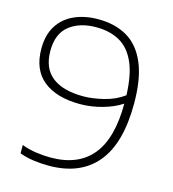

<svg xmlns="http://www.w3.org/2000/svg" viewBox="-112 -841 848 943"><g transform="rotate(15 312.0 -370.0)"><path d="M273 -749Q358.5 -749 420.2 -712.8Q482 -676.5 515.2 -598Q548.5 -519.5 548.5 -393.5Q548.5 -191.5 465 -91.2Q381.5 9 221.5 9Q183.5 9 144.8 3.8Q106 -1.5 73 -14V-56.5Q106.5 -43 146.5 -37.5Q186.5 -32 219.5 -32Q360 -32 431 -118.5Q502 -205 502 -381.5Q461 -354.5 404.5 -338.8Q348 -323 292 -323Q172 -323 105.2 -376.8Q38.5 -430.5 38.5 -537.5Q38.5 -607.5 68.2 -654.5Q98 -701.5 151 -725.2Q204 -749 273 -749ZM297 -364Q344.5 -364 401.8 -378.2Q459 -392.5 501.5 -424Q498 -527.5 470 -590Q442 -652.5 392 -680.5Q342 -708.5 273 -708.5Q189 -708.5 136.5 -667.2Q84 -626 84 -538.5Q84 -450 139 -407Q194 -364 297 -364Z"/></g></svg>

Font: Encode Sans Exp XLt
Style: Regular
Weight: 200
Width: 7
Designer: Multiple Designers
Foundry: Impallari Type
Version: Version 3.002; ttfautohint (v1.8.3) -l 8 -r 50 -G 200 -x 14 